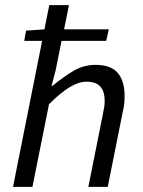

<svg xmlns="http://www.w3.org/2000/svg" viewBox="-20 -732 559 752"><path d="M186 -396Q228 -431 268 -454.5Q308 -478 353 -478Q415 -478 441.5 -446Q468 -414 468 -357Q468 -340 466.5 -325Q465 -310 460 -290L402 0H326L382 -280Q386 -300 388 -312Q390 -324 390 -337Q390 -374 373 -393Q356 -412 318 -412Q289 -412 253.5 -391Q218 -370 172 -324L107 0H31L145 -572H75L82 -612L154 -617L173 -712H250L231 -617H406L396 -572H221L198 -457L182 -396Z"/></svg>

Font: mr_Source Sans Pro
Style: Italic
Weight: 400
Italic angle: -11°
Designer: Paul D. Hunt
Foundry: Adobe Systems Incorporated
Version: Version 1.036;July 10, 2024;FontCreator 11.5.0.2430 64-bit